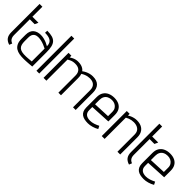

<svg xmlns="http://www.w3.org/2000/svg" viewBox="166 -1702 2717 2717"><g transform="rotate(45 1525.0 -343.5)"><path d="M95 -132V-448H192L216 -500H95V-700H39V-132Q39 -74 64 -39Q89 -4 144 13L161 -30Q139 -38 124.5 -51.5Q110 -65 102.5 -85.5Q95 -106 95 -132Z M536 -350Q513 -364 484.5 -376Q456 -388 425 -395.5Q394 -403 361 -403Q331 -403 303.5 -395Q276 -387 254 -369.5Q232 -352 219.5 -323Q207 -294 207 -252V-169Q207 -114 224.5 -78Q242 -42 272.5 -22.5Q303 -3 344.5 4Q386 11 434 10Q449 10 469.5 9Q490 8 511.5 6.5Q533 5 551.5 3.5Q570 2 581.5 1Q593 0 592 0V-288Q592 -350 582 -392.5Q572 -435 548.5 -460.5Q525 -486 485 -497.5Q445 -509 384 -509L382 -466Q412 -466 440 -461.5Q468 -457 489.5 -445Q511 -433 523.5 -410Q536 -387 536 -350ZM536 -303V-46Q536 -46 531.5 -45.5Q527 -45 518 -44.5Q509 -44 496 -42.5Q483 -41 466.5 -40Q450 -39 430 -38Q380 -36 347 -43.5Q314 -51 295.5 -68.5Q277 -86 269.5 -113Q262 -140 262 -176V-250Q262 -284 271.5 -305Q281 -326 296 -336.5Q311 -347 327 -351Q343 -355 356 -355Q388 -355 419 -348Q450 -341 480 -329Q510 -317 536 -303Z M676 0H732V-700H676Z M1408 -342V0H1461V-344Q1461 -384 1451 -415Q1441 -446 1420.5 -467Q1400 -488 1369.5 -498.5Q1339 -509 1297 -509Q1269 -509 1241 -502Q1213 -495 1187 -482.5Q1161 -470 1139 -453Q1126 -471 1106.5 -483.5Q1087 -496 1061.5 -502.5Q1036 -509 1004 -509Q979 -509 957 -503.5Q935 -498 915 -488.5Q895 -479 875 -466V-500H818V0H875V-423Q896 -435 914 -443Q932 -451 951.5 -455Q971 -459 994 -459Q1018 -459 1040 -453.5Q1062 -448 1078.5 -434.5Q1095 -421 1105 -398.5Q1115 -376 1115 -342V0H1167V-344Q1167 -365 1164.5 -383.5Q1162 -402 1156 -418Q1180 -433 1202.5 -442Q1225 -451 1246.5 -455Q1268 -459 1287 -459Q1311 -459 1332.5 -453.5Q1354 -448 1371 -434.5Q1388 -421 1398 -398.5Q1408 -376 1408 -342Z M1598 -134V-196L1903 -212V-342Q1903 -398 1881.5 -435Q1860 -472 1820.5 -491Q1781 -510 1727 -510Q1674 -510 1632 -491Q1590 -472 1566 -434Q1542 -396 1542 -339V-134Q1542 -92 1554.5 -64Q1567 -36 1590 -19Q1613 -2 1645 5Q1677 12 1715 12Q1753 12 1797 -0.5Q1841 -13 1878 -35L1856 -78Q1819 -59 1783 -47.5Q1747 -36 1710 -36Q1686 -36 1665.5 -41.5Q1645 -47 1630 -58.5Q1615 -70 1606.5 -88.5Q1598 -107 1598 -134ZM1847 -349V-262L1598 -251V-338Q1598 -378 1613.5 -406Q1629 -434 1658 -448.5Q1687 -463 1726 -463Q1761 -463 1788 -449Q1815 -435 1831 -409.5Q1847 -384 1847 -349Z M2297 -342V0H2352V-345Q2352 -377 2344.5 -402.5Q2337 -428 2322.5 -448Q2308 -468 2287 -482Q2266 -496 2238.5 -503Q2211 -510 2178 -510Q2153 -510 2128.5 -504.5Q2104 -499 2081.5 -489.5Q2059 -480 2040 -467V-501H1983V0H2040V-425Q2061 -437 2081 -444.5Q2101 -452 2122.5 -456Q2144 -460 2167 -460Q2191 -460 2214 -454Q2237 -448 2256 -434.5Q2275 -421 2286 -398.5Q2297 -376 2297 -342Z M2492 -132V-448H2589L2613 -500H2492V-700H2436V-132Q2436 -74 2461 -39Q2486 -4 2541 13L2558 -30Q2536 -38 2521.5 -51.5Q2507 -65 2499.5 -85.5Q2492 -106 2492 -132Z M2715 -134V-196L3020 -212V-342Q3020 -398 2998.5 -435Q2977 -472 2937.5 -491Q2898 -510 2844 -510Q2791 -510 2749 -491Q2707 -472 2683 -434Q2659 -396 2659 -339V-134Q2659 -92 2671.5 -64Q2684 -36 2707 -19Q2730 -2 2762 5Q2794 12 2832 12Q2870 12 2914 -0.5Q2958 -13 2995 -35L2973 -78Q2936 -59 2900 -47.5Q2864 -36 2827 -36Q2803 -36 2782.5 -41.5Q2762 -47 2747 -58.5Q2732 -70 2723.5 -88.5Q2715 -107 2715 -134ZM2964 -349V-262L2715 -251V-338Q2715 -378 2730.5 -406Q2746 -434 2775 -448.5Q2804 -463 2843 -463Q2878 -463 2905 -449Q2932 -435 2948 -409.5Q2964 -384 2964 -349Z"/></g></svg>

Font: Advent Pro
Style: Regular
Weight: 400
Designer: VivaRado, Andreas Kalpakidis
Foundry: VivaRado, Andreas Kalpakidis
Version: Version 3.000